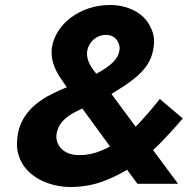

<svg xmlns="http://www.w3.org/2000/svg" viewBox="-20 -737 770 770"><path d="M531 0H694L594 -135C605 -145 615 -155 625 -165C657 -198 686 -230 713 -262L621 -340C600 -314 578 -287 553 -260C544 -249 534 -239 524 -229L427 -360C450 -374 471 -388 492 -402C548 -441 588 -483 596 -548C597 -556 598 -563 598 -571C598 -593 592 -615 579 -637C555 -682 497 -717 421 -717C302 -717 202 -641 188 -545C187 -539 187 -532 187 -526C187 -495 198 -461 222 -425C231 -412 239 -400 248 -387C230 -380 212 -372 194 -363C125 -330 60 -276 50 -188C49 -178 48 -169 48 -159C48 -130 56 -103 72 -77C105 -24 178 12 261 13C310 13 356 5 399 -12C431 -24 461 -39 490 -56ZM366 -441C365 -443 363 -445 362 -447C338 -476 329 -500 329 -521C329 -525 329 -529 330 -534C336 -567 365 -597 405 -597C446 -597 460 -563 460 -543C460 -540 459 -538 459 -535C455 -503 426 -476 387 -453C380 -449 373 -445 366 -441ZM421 -150C410 -143 398 -138 386 -133C358 -121 330 -115 302 -115C299 -115 296 -115 293 -115C232 -117 206 -155 206 -190C206 -193 207 -197 207 -201C214 -242 243 -268 282 -288C291 -293 301 -297 310 -302Z"/></svg>

Font: Jost
Style: Bold Italic
Weight: 700
Italic angle: -5°
Version: Version 3.710